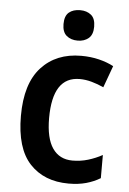

<svg xmlns="http://www.w3.org/2000/svg" viewBox="-54 -792 565 842"><g transform="rotate(5 228.5 -371.0)"><path d="M280 10Q172 10 109 -57.5Q46 -125 46 -268Q46 -410 111.5 -481.5Q177 -553 287 -553Q329 -553 365.5 -544Q402 -535 430 -520L395 -424Q369 -436 342 -443.5Q315 -451 289 -451Q170 -451 170 -269Q170 -180 200.5 -136Q231 -92 288 -92Q324 -92 357 -102Q390 -112 419 -128V-26Q391 -9 357 0.5Q323 10 280 10ZM265 -752Q294 -752 313 -736.5Q332 -721 332 -685Q332 -650 313 -634Q294 -618 265 -618Q235 -618 216 -634Q197 -650 197 -685Q197 -721 215.5 -736.5Q234 -752 265 -752Z"/></g></svg>

Font: Noto Sans Hebrew SemiCondensed SemiBold
Style: Regular
Weight: 600
Width: 4
Designer: Monotype Design Team
Foundry: Monotype Imaging Inc.
Version: Version 2.004; ttfautohint (v1.8.4.7-5d5b)